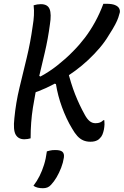

<svg xmlns="http://www.w3.org/2000/svg" viewBox="-20 -730 654 1016"><path d="M336 -365Q355 -288 377.5 -231Q400 -174 429 -122Q441 -100 454.5 -89Q468 -78 485 -78Q500 -78 509.5 -82Q519 -86 527 -94H532Q532 -89 532.5 -83.5Q533 -78 533 -72Q533 -66 532 -59Q531 -52 530 -45Q527 -30 522 -18Q517 -6 508 2Q503 8 495.5 12Q488 16 479 18Q470 20 458 20Q437 20 420 12.5Q403 5 389 -10.5Q375 -26 362 -49Q346 -75 332.5 -104Q319 -133 308 -163Q297 -193 289 -223.5Q281 -254 276 -285L254 -293ZM543 -710Q572 -710 588 -703.5Q604 -697 610 -686.5Q616 -676 614 -664Q611 -652 606 -637Q601 -622 589.5 -600Q578 -578 556 -544Q536 -510 508 -477Q480 -444 447.5 -413.5Q415 -383 378.5 -356Q342 -329 303 -306Q264 -283 224 -264.5Q184 -246 145 -234L168 -339L194 -325Q218 -338 240 -352.5Q262 -367 283.5 -384Q305 -401 326.5 -420Q348 -439 369 -461Q400 -492 429 -530Q458 -568 483 -613.5Q508 -659 527 -710ZM158 -702Q168 -705 177 -706.5Q186 -708 196 -708Q232 -708 242.5 -682Q253 -656 244 -600Q234 -524 217 -452Q200 -380 183 -308Q166 -236 154 -159.5Q142 -83 142 2Q135 4 126.5 5.5Q118 7 109 7Q77 7 63 -17.5Q49 -42 56 -104Q64 -187 83 -265.5Q102 -344 121.5 -424.5Q141 -505 153 -592Q158 -621 159.5 -648.5Q161 -676 158 -702ZM228 71Q236 69 243 67Q250 65 257.5 64.5Q265 64 274 64Q300 64 310.5 73.5Q321 83 318 104Q314 131 303.5 158Q293 185 279.5 208Q266 231 250 248Q241 258 230.5 262Q220 266 207 266Q192 266 179.5 263Q167 260 157 253Q176 228 189.5 201Q203 174 213 142Q223 110 228 71Z"/></svg>

Font: Rec Mono Duotone
Style: Italic
Weight: 400
Italic angle: -10°
Monospace: yes
Version: Version 1.085; ttfautohint (v1.8.4.7-5d5b)